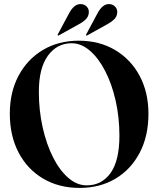

<svg xmlns="http://www.w3.org/2000/svg" viewBox="-20 -909 774 939"><path d="M364.5 -710Q466.5 -710 543.5 -664Q620.5 -618 663.2 -537.5Q706 -457 706 -352.5Q706 -243.5 663.2 -162Q620.5 -80.5 544.8 -35.2Q469 10 369.5 10Q267.5 10 190.5 -35.8Q113.5 -81.5 70.8 -163.2Q28 -245 28 -353Q28 -459 71.2 -539.5Q114.5 -620 190.5 -665Q266.5 -710 364.5 -710ZM564 -245.5Q564 -335.5 545.5 -417Q527 -498.5 494.5 -561.5Q462 -624.5 419.8 -661Q377.5 -697.5 330 -697.5Q258.5 -697.5 214.2 -636.5Q170 -575.5 170 -460.5Q170 -369 188.5 -286.5Q207 -204 239.2 -140Q271.5 -76 314 -39.2Q356.5 -2.5 404 -2.5Q477.5 -2.5 520.8 -63Q564 -123.5 564 -245.5ZM316.5 -841.5Q342 -890.5 375 -889Q392.5 -888.5 403.8 -877Q415 -865.5 414.5 -849.5Q414 -828.5 399.2 -814.2Q384.5 -800 365 -790L267.5 -736Q264 -734 262.5 -736Q261 -737.5 263 -741.5ZM455.5 -841.5Q481 -890.5 514 -889Q531 -888.5 542.5 -877Q554 -865.5 553.5 -849.5Q553 -828.5 538 -814.2Q523 -800 504 -790L406.5 -736Q403 -734 401 -736Q399.5 -737.5 402 -741.5Z"/></svg>

Font: Fraunces 144pt SemiBold
Style: Regular
Weight: 600
Version: Version 1.000;[0bf87f6ff]